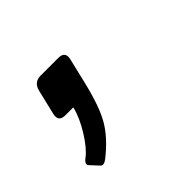

<svg xmlns="http://www.w3.org/2000/svg" viewBox="-71 -200 436 436"><g transform="rotate(-45 146.5 17.5)"><path d="M66.4 0Q43.9 0 49.3 -22L63.5 -81.5Q68.8 -103.5 90.3 -103.5H147Q169.4 -103.5 164.1 -81.5L149.9 -22Q135.3 40 116.9 71.8Q98.6 103.5 60.5 133.8Q47.9 143.6 42 137.2L23.9 117.7Q17.1 110.4 30.3 100.6Q47.4 87.9 66.4 57.4Q85.4 26.9 91.8 0Z"/></g></svg>

Font: Istok Web
Style: Italic
Weight: 400
Italic angle: -13°
Designer: Andrey V. Panov
Foundry: Andrey V. Panov
Version: Version 1.0.2g